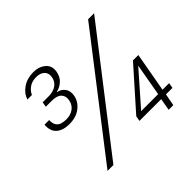

<svg xmlns="http://www.w3.org/2000/svg" viewBox="-164 -909 1111 1111"><g transform="rotate(-45 391.5 -354.0)"><path d="M168 -347Q116 -347 87.5 -372Q59 -397 63 -447H101Q100 -420 109.5 -405Q119 -390 136.5 -384.5Q154 -379 174 -379Q209 -379 233.5 -396.5Q258 -414 264 -448Q269 -478 251 -496.5Q233 -515 191 -515H142L147 -546H197Q233 -546 258 -563Q283 -580 288 -612Q293 -641 275 -658.5Q257 -676 224 -676Q189 -676 166.5 -660Q144 -644 133 -620H96Q109 -659 145.5 -683.5Q182 -708 232 -708Q278 -708 307.5 -682.5Q337 -657 329 -613Q323 -580 301 -559Q279 -538 248 -531L247 -529Q276 -524 292.5 -501.5Q309 -479 303 -445Q296 -404 260 -375.5Q224 -347 168 -347ZM132 0 673 -700H722L180 0ZM632 0 645 -74H467L473 -106L688 -348H732L689 -107H743L737 -74H684L670 0ZM514 -107H653L688 -305Z"/></g></svg>

Font: DM Sans 18pt ExtraLight
Style: Italic
Weight: 250
Italic angle: -10°
Designer: Colophon Foundry, Jonny Pinhorn
Foundry: Colophon Foundry
Version: Version 4.004;gftools[0.9.30]